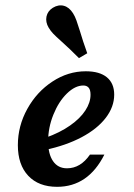

<svg xmlns="http://www.w3.org/2000/svg" viewBox="-20 -699 510 730"><path d="M47.9 -147Q47.9 -220.3 83.9 -285.1Q119.8 -349.9 179.3 -388.9Q238.8 -428 306.3 -428Q358.6 -428 386.4 -405.1Q414.2 -382.1 414.2 -339.2Q414.2 -292.6 381.9 -250.7Q349.7 -208.8 290.4 -177.3Q231.2 -145.9 151.9 -129L152.7 -175Q208.2 -194.8 246.6 -221.9Q285.1 -248.9 304.6 -279.1Q324.2 -309.2 324.2 -338.8Q324.2 -357.2 317.1 -365.6Q309.9 -373.9 296.9 -373.9Q265.5 -373.9 234.1 -343.2Q202.8 -312.5 182.9 -263Q163 -213.6 163 -161.8Q163 -113.4 181.7 -86.3Q200.4 -59.1 234.7 -59.1Q260.5 -59.1 282.4 -72.2Q304.3 -85.3 322.1 -111.3H376.9Q346 -49.9 301.1 -19.3Q256.1 11.3 197.1 11.3Q127 11.3 87.5 -30.6Q47.9 -72.6 47.9 -147ZM214.7 -540.5Q191.4 -561.4 181.8 -571.5Q172.3 -581.6 165 -593.8Q152.5 -614.9 156.7 -635.9Q161 -656.9 180.8 -669.4Q202.2 -682.4 222.7 -677Q243.1 -671.6 257.7 -648.5Q265.1 -636.8 270.7 -621.1Q276.4 -605.4 283.8 -581.2Q289.2 -563.3 296.1 -541.7Q303.1 -520 311.7 -496.5L280.2 -478Q262.4 -496.2 245.5 -512.1Q228.6 -527.9 214.7 -540.5Z"/></svg>

Font: Playfair Micro SmCond SmLight
Style: Italic
Weight: 360
Width: 4
Italic angle: -15.6°
Designer: Claus Eggers Sørensen
Foundry: Claus Eggers Sørensen
Version: Version 2.203;Glyphs 3.3 (3326)